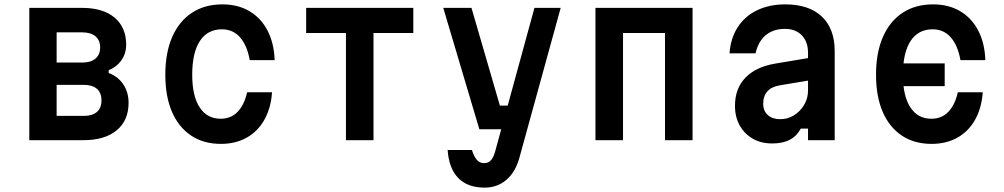

<svg xmlns="http://www.w3.org/2000/svg" viewBox="-20 -641 4590 878"><path d="M114 0V-605H355Q451 -605 504 -560.5Q557 -516 557 -436Q557 -397 535.5 -366Q514 -335 477 -320V-307Q519 -292 543.5 -255.5Q568 -219 568 -171Q568 -90 513.5 -45Q459 0 362 0ZM239 -111H363Q402 -111 423 -129Q444 -147 444 -182Q444 -217 423 -235Q402 -253 363 -253H239ZM239 -355H356Q395 -355 416.5 -373Q438 -391 438 -424Q438 -457 416.5 -475Q395 -493 356 -493H239Z M990 17Q911 17 854 -21Q797 -59 766.5 -129.5Q736 -200 736 -299Q736 -400 767.5 -472Q799 -544 857.5 -582.5Q916 -621 997 -621Q1068 -621 1120.5 -590Q1173 -559 1203 -502Q1233 -445 1236 -366H1122Q1110 -434 1077.5 -470.5Q1045 -507 995 -507Q929 -507 894 -453.5Q859 -400 859 -299Q859 -202 893 -150Q927 -98 989 -98Q1036 -98 1066.5 -129.5Q1097 -161 1110 -219H1224Q1219 -147 1189 -93.5Q1159 -40 1108 -11.5Q1057 17 990 17Z M1562 0V-490H1380V-605H1870V-490H1688V0Z M2007 -605H2136L2266 -158H2336L2307 -50H2172ZM2544 -605 2355 81Q2337 146 2295.5 181.5Q2254 217 2196 217Q2119 217 2076 173.5Q2033 130 2027 45H2138Q2148 76 2161 90.5Q2174 105 2194 105Q2213 105 2225 92Q2237 79 2245 49L2424 -605Z M2703 0V-605H3147V0H3021V-490H2829V0Z M3685 -377V-274L3547 -251Q3509 -245 3489.5 -223.5Q3470 -202 3470 -167Q3470 -134 3491 -115Q3512 -96 3548 -96Q3582 -96 3610.5 -113.5Q3639 -131 3657 -161Q3675 -191 3675 -227V-400Q3675 -450 3646.5 -479.5Q3618 -509 3569 -509Q3534 -509 3506.5 -496Q3479 -483 3461 -458Q3443 -433 3435 -397H3316Q3321 -466 3353.5 -516.5Q3386 -567 3442 -594Q3498 -621 3571 -621Q3679 -621 3738 -565.5Q3797 -510 3797 -407V0H3675V-53H3642Q3624 -19 3592 -2Q3560 15 3511 15Q3460 15 3422 -7Q3384 -29 3362.5 -67.5Q3341 -106 3341 -157Q3341 -236 3388.5 -285.5Q3436 -335 3524 -350Z M4094 -247V-351H4300V-247ZM4240 17Q4161 17 4104 -21Q4047 -59 4016.5 -129.5Q3986 -200 3986 -299Q3986 -400 4017.5 -472Q4049 -544 4107.5 -582.5Q4166 -621 4247 -621Q4318 -621 4370.5 -590Q4423 -559 4453 -502Q4483 -445 4486 -366H4372Q4360 -434 4327.5 -470.5Q4295 -507 4245 -507Q4179 -507 4144 -453.5Q4109 -400 4109 -299Q4109 -202 4143 -150Q4177 -98 4239 -98Q4286 -98 4316.5 -129.5Q4347 -161 4360 -219H4474Q4469 -147 4439 -93.5Q4409 -40 4358 -11.5Q4307 17 4240 17Z"/></svg>

Font: Martian Mono SemiCondensed Medium
Style: Regular
Weight: 500
Width: 4
Designer: Roman Shamin
Foundry: Evil Martians
Version: Version 1.000